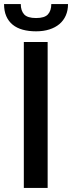

<svg xmlns="http://www.w3.org/2000/svg" viewBox="-32 -927 356 947"><path d="M203 0H85.5V-720H203ZM146 -772.5Q109.5 -772.5 80.2 -780.5Q51 -788.5 30.5 -805.2Q10 -822 -1 -847.2Q-12 -872.5 -12 -907H70.5Q70.5 -874.5 87 -856.2Q103.5 -838 146 -838Q188 -838 204.5 -856.2Q221 -874.5 221 -907H303.5Q303.5 -875.5 292.5 -850.5Q281.5 -825.5 261 -808.2Q240.5 -791 211.5 -781.8Q182.5 -772.5 146 -772.5Z"/></svg>

Font: LatoLatin Semibold
Style: Regular
Weight: 600
Designer: Lukasz Dziedzic with Adam Twardoch and Botio Nikoltchev
Foundry: tyPoland Lukasz Dziedzic
Version: Version 2.015; 2015-08-06; http://www.latofonts.com/